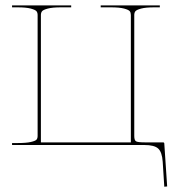

<svg xmlns="http://www.w3.org/2000/svg" viewBox="-20 -540 660 715"><path d="M24.9 0V-7.3H44.9Q77.1 -7.3 94.5 -11.2Q111.8 -15.1 116 -20Q120.1 -24.9 120.1 -33.7V-483.9Q120.1 -492.7 116 -498Q111.8 -503.4 94.5 -508.1Q77.1 -512.7 44.9 -512.7H24.9V-520H245.1V-512.7H207.5Q175.3 -512.7 158 -508.1Q140.6 -503.4 136.5 -498Q132.3 -492.7 132.3 -483.9V-9.8H419.9H467.3V-483.9Q467.3 -492.7 463.4 -498Q459.5 -503.4 442.1 -508.1Q424.8 -512.7 392.6 -512.7H355V-520H575.2V-512.7H555.2Q522.9 -512.7 505.6 -508.1Q488.3 -503.4 484.1 -498Q480 -492.7 480 -483.9V-33.7Q480 -17.6 486.6 -13.7Q493.2 -9.8 520 -9.8H540H586.9Q591.8 -9.8 591.8 -5.4L602.5 154.3L591.8 155.3L585.9 62.5Q583.5 26.4 569.1 13.2Q554.7 0 517.6 0H467.3H422.4H132.3Z"/></svg>

Font: Znikomit
Style: Regular
Weight: 100
Designer: gluk
Foundry: gluk
Version: Version 0.53